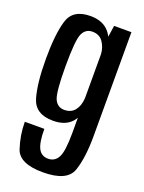

<svg xmlns="http://www.w3.org/2000/svg" viewBox="-151 -613 705 943"><g transform="rotate(20 202.0 -141.0)"><path d="M195.5 259.5Q72.5 259.5 50.2 192.8Q28 126 28 56.5H130Q130 127 145.8 157.5Q161.5 188 197 188Q232 188 249 156Q266 124 266 28.5V-448L279 -536H369.5V7Q369.5 120 345.8 189.8Q322 259.5 195.5 259.5ZM155.5 4.5Q63 4.5 41.2 -68.2Q19.5 -141 19.5 -270Q19.5 -398 41 -470Q62.5 -542 154.5 -542Q219.5 -542 253 -502.5Q286.5 -463 288 -398L266 -384.5Q263.5 -420 244.5 -446.5Q225.5 -473 189.5 -473Q154 -473 138.2 -439.2Q122.5 -405.5 122.5 -269.5Q122.5 -132 138.2 -98.2Q154 -64.5 189.5 -64.5Q225 -64.5 244.2 -88.8Q263.5 -113 266 -153.5L288 -140.5Q286 -71.5 253.5 -33.5Q221 4.5 155.5 4.5Z"/></g></svg>

Font: Anybody Narrow Medium
Style: Regular
Weight: 500
Width: 3
Designer: Tyler Finck
Foundry: Etcetera Type Company
Version: Version 1.000; ttfautohint (v1.8)